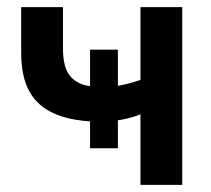

<svg xmlns="http://www.w3.org/2000/svg" viewBox="-20 -516 590 536"><path d="M372.1 0V-196.8Q346.2 -186.5 317.9 -181.6Q313.5 -180.7 309.1 -180.2V-102.1H231.4V-177.2Q190.4 -179.7 159.2 -189Q116.7 -201.2 90.1 -225.3Q63.5 -249.5 51.3 -285.2Q39.1 -320.8 39.1 -367.2V-496.1H155.8V-381.8Q155.8 -354 161.1 -333.5Q166.5 -313 179.4 -299.6Q192.4 -286.1 213.4 -279.3Q221.7 -276.9 231.4 -275.4V-377.4H309.1V-276.4L319.3 -278.3Q345.7 -283.7 372.1 -293V-496.1H488.8V0Z"/></svg>

Font: Code New Roman
Style: Bold
Weight: 700
Monospace: yes
Designer: Sam Radian
Foundry: Code New Roman
Version: Version 1.508 October 19, 2014